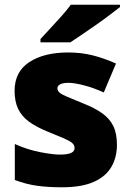

<svg xmlns="http://www.w3.org/2000/svg" viewBox="-20 -786 557 816"><path d="M477 -170Q477 -118 453.5 -77Q430 -36 378.5 -13Q327 10 243 10Q184 10 137.5 3.5Q91 -3 43 -21V-174Q96 -150 150 -139.5Q204 -129 235 -129Q267 -129 282 -136Q297 -143 297 -157Q297 -169 287 -178Q277 -187 251.5 -198Q226 -209 179 -228Q133 -247 102.5 -269.5Q72 -292 57 -323.5Q42 -355 42 -400Q42 -481 104.5 -522Q167 -563 270 -563Q325 -563 373 -551Q421 -539 473 -516L421 -393Q380 -412 338 -423Q296 -434 271 -434Q249 -434 236.5 -428Q224 -422 224 -411Q224 -401 232.5 -393Q241 -385 265 -375Q289 -365 335 -346Q383 -327 414.5 -304.5Q446 -282 461.5 -250.5Q477 -219 477 -170ZM490 -756Q472 -742 445 -721.5Q418 -701 387 -679.5Q356 -658 327.5 -638.5Q299 -619 279 -606H152V-620Q169 -639 193 -664.5Q217 -690 241 -717Q265 -744 281 -766H490Z"/></svg>

Font: Noto Sans Armenian Black
Style: Regular
Weight: 900
Version: Version 2.007